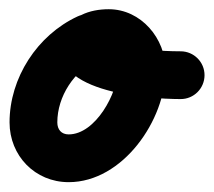

<svg xmlns="http://www.w3.org/2000/svg" viewBox="-61 -330 452 406"><path d="M103.1 -295.3C17.8 -255.7 -40.8 -165.3 -40.8 -71.2C-40.8 -0.7 13.1 55.2 84.2 55.2C199 55.2 289.1 -76.7 289.1 -182.5C289.1 -248.6 237.3 -310.5 169 -310.5C128.7 -310.5 87 -296.5 72.3 -254.7C72.3 -254.7 72.4 -254.8 72.4 -254.8C72.4 -254.9 72.4 -255 72.4 -255C29.7 -135.2 249.3 -120.7 320.9 -120.5C348.8 -120.4 371.4 -143 371.5 -170.9C371.6 -198.8 349 -221.4 321.1 -221.5C275.6 -221.6 224.8 -225.8 181.3 -239.7C152.8 -248.8 163.3 -253.8 167.6 -238.6C171.7 -224 165 -213.9 167.6 -221C167.6 -221 167.6 -221.1 167.6 -221.2C167.6 -221.2 167.7 -221.3 167.7 -221.3C168.9 -224.8 164.4 -214.6 161.8 -212C154.3 -204.5 158 -209.5 169 -209.5C180.9 -209.5 188.1 -191 188.1 -182.5C188.1 -133.5 141.1 -45.8 84.2 -45.8C68.8 -45.8 60.2 -56 60.2 -71.2C60.2 -126.1 95.8 -180.5 145.6 -203.7C170.9 -215.4 181.9 -245.4 170.2 -270.7C158.5 -296 128.4 -307 103.1 -295.3Z"/></svg>

Font: FRB American Cursive Guidelines Ultra
Style: Bold Italic
Weight: 1000
Italic angle: -25°
Version: Version 2.0;Modular Font Editor K font №1